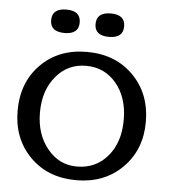

<svg xmlns="http://www.w3.org/2000/svg" viewBox="-50 -711 671 761"><g transform="rotate(5 285.5 -331.0)"><path d="M401.4 -105Q448.2 -160.2 448.2 -250Q448.2 -338.4 401.4 -394.5Q355 -450.2 281.2 -450.2Q208 -450.2 161.6 -394Q114.7 -338.4 114.7 -250Q114.7 -163.6 161.6 -106.4Q208 -49.3 278.8 -49.3Q354.5 -49.3 401.4 -105ZM464.4 -433.6Q536.1 -361.8 536.1 -248.5Q536.1 -138.2 464.4 -66.4Q392.6 4.9 281.2 4.9Q168.5 4.9 97.2 -66.4Q25.9 -138.2 25.9 -250Q25.9 -362.3 96.7 -434.1Q167.5 -505.4 279.8 -505.4Q393.1 -505.4 464.4 -433.6ZM184.1 -572.3Q127 -572.3 127 -618.7Q127 -665.5 184.1 -665.5Q240.7 -665.5 240.7 -618.7Q240.7 -572.3 184.1 -572.3ZM360.8 -572.3Q303.7 -572.3 303.7 -618.7Q303.7 -665.5 360.8 -665.5Q417.5 -665.5 417.5 -618.7Q417.5 -572.3 360.8 -572.3Z"/></g></svg>

Font: inglobal
Style: Regular
Weight: 400
Designer: Andrey Kochetov, Denis Davydov, Evgeny Yurtaev
Foundry: inglobal
Version: Version 1.00 September 25, 2014, initial release